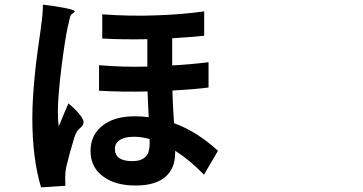

<svg xmlns="http://www.w3.org/2000/svg" viewBox="-20 -767 1540 815"><path d="M154.3 28.3Q117.2 -93.8 117.2 -267.6Q117.2 -354.5 131.8 -488.3Q139.6 -552.7 153.3 -646.5Q154.3 -653.3 154.3 -656.2Q162.1 -707 162.1 -747.1Q210.9 -742.2 253.9 -733.4Q297.9 -724.6 296.9 -718.8Q295.9 -713.9 290 -710.9Q280.3 -706.1 277.3 -694.3Q275.4 -687.5 272.5 -673.8Q268.6 -658.2 267.6 -653.3Q255.9 -598.6 241.2 -484.4Q225.6 -356.4 225.6 -293Q225.6 -254.9 229.5 -230.5Q236.3 -248 252 -285.2Q264.6 -314.5 270.5 -328.1Q297.9 -305.7 315.4 -284.2Q338.9 -255.9 334 -243.2Q331.1 -232.4 321.3 -224.6Q304.7 -211.9 295.9 -184.6Q272.5 -107.4 261.7 -60.5Q256.8 -39.1 256.8 -17.6Q256.8 7.8 257.8 21.5ZM555.7 20.5Q471.7 20.5 420.9 -15.6Q364.3 -54.7 364.3 -127Q364.3 -191.4 412.1 -231.4Q462.9 -273.4 551.8 -273.4Q585 -273.4 611.3 -269.5Q607.4 -340.8 606.4 -378.9Q504.9 -376 400.4 -381.8V-490.2Q505.9 -481.4 605.5 -484.4V-600.6Q494.1 -598.6 414.1 -603.5V-706.1Q535.2 -697.3 650.4 -702.1Q759.8 -706.1 846.7 -718.8V-615.2Q775.4 -608.4 710.9 -604.5V-489.3Q786.1 -493.2 865.2 -502.9V-395.5Q805.7 -387.7 711.9 -382.8Q712.9 -326.2 718.8 -244.1Q815.4 -209 905.3 -127L845.7 -25.4Q788.1 -85.9 723.6 -127V-118.2Q723.6 -53.7 683.6 -17.6Q640.6 20.5 555.7 20.5ZM541 -83Q581.1 -83 598.6 -102.5Q615.2 -120.1 615.2 -155.3V-176.8Q582 -186.5 547.9 -186.5Q509.8 -186.5 488.8 -172.9Q467.8 -159.2 467.8 -135.7Q467.8 -83 541 -83Z"/></svg>

Font: Bpmf GenSeki Gothic B
Style: B
Weight: 700
Foundry: But Ko
Version: Version 1.320